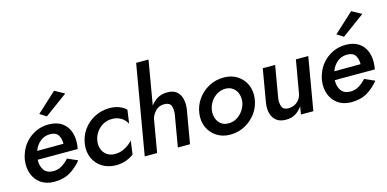

<svg xmlns="http://www.w3.org/2000/svg" viewBox="-74 -1194 3261 1618"><g transform="rotate(-15 1557.0 -385.0)"><path d="M518 -685 319 -539 262 -575 433 -732ZM478 -113Q435 -59 377.5 -24.5Q320 10 236 10Q167 9 121 -24Q75 -57 55 -111.5Q35 -166 44 -230Q47 -255 56 -279Q73 -334 110.5 -377Q148 -420 200 -445Q252 -470 316 -470Q386 -469 430 -438Q474 -407 492.5 -354Q511 -301 503 -235Q502 -229 501 -221Q500 -213 498 -206H149Q147 -153 171 -117Q195 -81 249 -79Q294 -78 329 -100Q364 -122 390 -152ZM307 -387Q256 -388 218.5 -357Q181 -326 165 -279L394 -280Q395 -324 376 -355Q357 -386 307 -387Z M676 -230Q670 -191 682 -158Q694 -125 721.5 -105Q749 -85 789 -84Q838 -83 880 -106Q922 -129 949 -160L933 -42Q903 -18 862.5 -4Q822 10 776 10Q707 9 656.5 -23Q606 -55 582 -109.5Q558 -164 567 -230Q576 -298 615 -352.5Q654 -407 713.5 -438Q773 -469 843 -470Q934 -470 989 -418L972 -299Q956 -334 920.5 -355.5Q885 -377 840 -376Q799 -376 764 -356.5Q729 -337 705.5 -303.5Q682 -270 676 -230Z M1365 -280Q1370 -321 1358.5 -351Q1347 -381 1303 -382Q1256 -384 1225 -353Q1194 -322 1185 -284L1136 0H1028L1162 -780H1270L1204 -395Q1228 -429 1264 -450.5Q1300 -472 1346 -472Q1399 -473 1429 -449.5Q1459 -426 1469.5 -385.5Q1480 -345 1474 -295L1423 0H1317Z M1566 -230Q1575 -298 1614 -352.5Q1653 -407 1712.5 -438.5Q1772 -470 1841 -470Q1910 -470 1960 -437.5Q2010 -405 2034 -350.5Q2058 -296 2049 -230Q2040 -162 2001 -108Q1962 -54 1903 -22Q1844 10 1774 10Q1706 10 1656 -22.5Q1606 -55 1581.5 -109.5Q1557 -164 1566 -230ZM1675 -230Q1670 -192 1681 -159.5Q1692 -127 1717.5 -106.5Q1743 -86 1782 -86Q1822 -85 1855.5 -105Q1889 -125 1911.5 -158Q1934 -191 1941 -230Q1946 -268 1935 -300.5Q1924 -333 1898 -353.5Q1872 -374 1833 -375Q1793 -375 1759.5 -355.5Q1726 -336 1703.5 -302.5Q1681 -269 1675 -230Z M2241 -180Q2236 -140 2248 -109Q2260 -78 2303 -78Q2349 -78 2381.5 -105.5Q2414 -133 2421 -177L2470 -460H2578L2499 0H2391L2402 -68Q2377 -32 2342 -11Q2307 10 2260 10Q2208 10 2177 -14Q2146 -38 2135 -78.5Q2124 -119 2131 -168L2181 -460H2289Z M3110 -685 2911 -539 2854 -575 3025 -732ZM3070 -113Q3027 -59 2969.5 -24.5Q2912 10 2828 10Q2759 9 2713 -24Q2667 -57 2647 -111.5Q2627 -166 2636 -230Q2639 -255 2648 -279Q2665 -334 2702.5 -377Q2740 -420 2792 -445Q2844 -470 2908 -470Q2978 -469 3022 -438Q3066 -407 3084.5 -354Q3103 -301 3095 -235Q3094 -229 3093 -221Q3092 -213 3090 -206H2741Q2739 -153 2763 -117Q2787 -81 2841 -79Q2886 -78 2921 -100Q2956 -122 2982 -152ZM2899 -387Q2848 -388 2810.5 -357Q2773 -326 2757 -279L2986 -280Q2987 -324 2968 -355Q2949 -386 2899 -387Z"/></g></svg>

Font: Jost* Medium
Style: Italic
Weight: 500
Italic angle: -10°
Version: Version 3.7